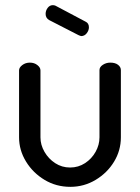

<svg xmlns="http://www.w3.org/2000/svg" viewBox="-20 -717 544 745"><path d="M253 8Q198 8 153 -19Q108 -46 81 -90Q54 -134 54 -184V-444Q54 -455 66.5 -464.5Q79 -474 96 -474Q113 -474 125 -464.5Q137 -455 137 -444V-184Q137 -155 152.5 -128Q168 -101 194 -84Q220 -67 252 -67Q284 -67 310 -84Q336 -101 351 -128Q366 -155 366 -184V-445Q366 -457 379 -465.5Q392 -474 408 -474Q427 -474 438 -465.5Q449 -457 449 -445V-184Q449 -133 422.5 -89.5Q396 -46 351 -19Q306 8 253 8ZM295 -577Q293 -577 290 -578.5Q287 -580 284 -581L171 -639Q157 -647 157 -663Q157 -676 165 -686.5Q173 -697 185 -697Q190 -697 195 -695L312 -633Q325 -627 325 -611Q325 -599 316.5 -588Q308 -577 295 -577Z"/></svg>

Font: Dosis Medium
Style: Regular
Weight: 500
Designer: EdgarTolentino, PabloImpallari, IginoMarini
Foundry: EdgarTolentino, PabloImpallari, IginoMarini
Version: Version 3.001; ttfautohint (v1.8.2)